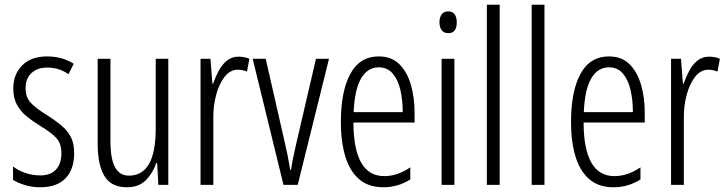

<svg xmlns="http://www.w3.org/2000/svg" viewBox="-20 -780 3066 810"><path d="M293 -134Q293 -66 256.5 -28Q220 10 151 10Q114 10 84 0.5Q54 -9 35 -21V-78Q56 -61 86.5 -50.5Q117 -40 150 -40Q193 -40 216 -64.5Q239 -89 239 -133Q239 -175 217.5 -198Q196 -221 151 -248Q117 -269 91.5 -290Q66 -311 51 -339Q36 -367 36 -407Q36 -466 73.5 -504Q111 -542 179 -542Q242 -542 291 -511L269 -467Q229 -495 179 -495Q138 -495 113 -472Q88 -449 88 -408Q88 -370 109.5 -346.5Q131 -323 179 -294Q212 -273 237.5 -252Q263 -231 278 -203.5Q293 -176 293 -134Z M690 -532V0H648L643 -92H639Q625 -50 595.5 -20Q566 10 515 10Q449 10 420.5 -37.5Q392 -85 392 -173V-532H446V-185Q446 -109 465.5 -74Q485 -39 524 -39Q580 -39 608.5 -88Q637 -137 637 -240V-532Z M987 -541Q997 -541 1009 -539Q1021 -537 1032 -532L1022 -478Q1015 -481 1004.5 -483.5Q994 -486 984 -486Q951 -486 927.5 -456Q904 -426 891.5 -378.5Q879 -331 880 -279V0H826V-532H868L876 -427H879Q889 -456 903 -482Q917 -508 937.5 -524.5Q958 -541 987 -541Z M1176 0 1046 -532H1101L1180 -185Q1187 -156 1193 -126Q1199 -96 1204 -64H1208Q1215 -112 1230 -175L1313 -532H1368L1236 0Z M1578 -542Q1632 -542 1665 -509Q1698 -476 1713.5 -422Q1729 -368 1729 -305V-263H1471Q1472 -37 1601 -37Q1657 -37 1711 -74V-23Q1686 -7 1657.5 1.5Q1629 10 1597 10Q1534 10 1494.5 -24.5Q1455 -59 1436.5 -121Q1418 -183 1418 -265Q1418 -395 1458 -468.5Q1498 -542 1578 -542ZM1578 -496Q1531 -496 1503.5 -449.5Q1476 -403 1472 -307H1679Q1679 -358 1669 -401Q1659 -444 1636.5 -470Q1614 -496 1578 -496Z M1871 -732Q1890 -732 1898.5 -719Q1907 -706 1907 -686Q1907 -640 1871 -640Q1853 -640 1843.5 -652.5Q1834 -665 1834 -686Q1834 -706 1843 -719Q1852 -732 1871 -732ZM1897 -532V0H1843V-532Z M2088 0H2034V-760H2088Z M2277 0H2223V-760H2277Z M2549 -542Q2603 -542 2636 -509Q2669 -476 2684.5 -422Q2700 -368 2700 -305V-263H2442Q2443 -37 2572 -37Q2628 -37 2682 -74V-23Q2657 -7 2628.5 1.5Q2600 10 2568 10Q2505 10 2465.5 -24.5Q2426 -59 2407.5 -121Q2389 -183 2389 -265Q2389 -395 2429 -468.5Q2469 -542 2549 -542ZM2549 -496Q2502 -496 2474.5 -449.5Q2447 -403 2443 -307H2650Q2650 -358 2640 -401Q2630 -444 2607.5 -470Q2585 -496 2549 -496Z M2972 -541Q2982 -541 2994 -539Q3006 -537 3017 -532L3007 -478Q3000 -481 2989.5 -483.5Q2979 -486 2969 -486Q2936 -486 2912.5 -456Q2889 -426 2876.5 -378.5Q2864 -331 2865 -279V0H2811V-532H2853L2861 -427H2864Q2874 -456 2888 -482Q2902 -508 2922.5 -524.5Q2943 -541 2972 -541Z"/></svg>

Font: Noto Sans Malayalam ExtraCondensed Light
Style: Regular
Weight: 300
Width: 2
Designer: Jelle Bosma - Monotype Design Team
Foundry: Monotype Imaging Inc.
Version: Version 2.104; ttfautohint (v1.8.4.7-5d5b)